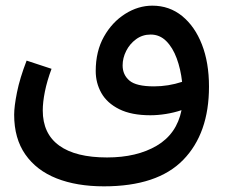

<svg xmlns="http://www.w3.org/2000/svg" viewBox="-20 -428 828 678"><path d="M518 -408Q578 -408 623 -371.5Q668 -335 693 -271Q718 -207 718 -122Q718 43 627 136.5Q536 230 347 230Q251 230 180 202Q109 174 69.5 117.5Q30 61 30 -23Q30 -52 40 -102Q50 -152 74 -214L162 -185Q146 -142 138.5 -104.5Q131 -67 131 -38Q131 44 189 86Q247 128 358 128Q463 128 533.5 86.5Q604 45 621 -39Q594 -30 565.5 -25.5Q537 -21 511 -21Q444 -21 401 -42.5Q358 -64 338 -99.5Q318 -135 318 -177Q318 -247 347 -298.5Q376 -350 422 -379Q468 -408 518 -408ZM413 -197Q413 -164 437 -143.5Q461 -123 524 -123Q574 -123 623 -139Q618 -184 604 -222Q590 -260 567 -283Q544 -306 512 -306Q483 -306 460.5 -289.5Q438 -273 425.5 -248Q413 -223 413 -197Z"/></svg>

Font: Lexend SemiBold
Style: Regular
Weight: 600
Designer: Bonnie Shaver-Troup, Thomas Jockin
Foundry: Lexend
Version: Version 1.005; ttfautohint (v1.8.3)